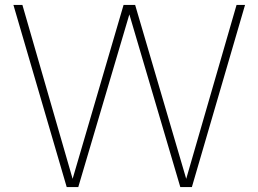

<svg xmlns="http://www.w3.org/2000/svg" viewBox="-20 -760 1050 780"><path d="M251 0 34.5 -740H71L275 -33.5L482 -740H529L736.5 -33.5L941 -740H975.5L759.5 0H712.5L505.5 -701.5L298 0Z"/></svg>

Font: Encode Sans Th
Style: Regular
Weight: 100
Designer: Multiple Designers
Foundry: Impallari Type
Version: Version 3.002; ttfautohint (v1.8.3) -l 8 -r 50 -G 200 -x 14 